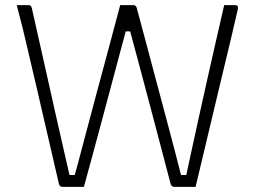

<svg xmlns="http://www.w3.org/2000/svg" viewBox="-20 -720 990 746"><path d="M45 -700Q53 -700 61 -700Q69 -700 76.5 -700Q84 -700 91 -700Q95 -700 97.5 -698.5Q100 -697 101.5 -694Q103 -691 104 -687Q119 -620 134 -553.5Q149 -487 164 -420Q179 -353 194 -285.5Q209 -218 224.5 -151.5Q240 -85 255 -18L235 -40H289L265 -20Q285 -92 308 -180Q331 -268 356 -360.5Q381 -453 404.5 -540.5Q428 -628 447 -700H499Q502 -700 504 -699Q506 -698 508 -696Q510 -694 511 -690Q527 -632 545 -563.5Q563 -495 582.5 -422.5Q602 -350 621 -278.5Q640 -207 657.5 -140.5Q675 -74 689 -18L666 -40H714L701 -27Q715 -94 730 -161Q745 -228 759.5 -295.5Q774 -363 789.5 -430Q805 -497 820 -564.5Q835 -632 851 -700Q859 -700 866 -700Q873 -700 880 -700Q887 -700 894 -700Q899 -700 901.5 -698Q904 -696 904.5 -692.5Q905 -689 904 -684Q891 -627 877.5 -570Q864 -513 850 -455.5Q836 -398 822.5 -340.5Q809 -283 795 -225Q781 -167 767.5 -109.5Q754 -52 740 6Q732 6 721 6Q710 6 698.5 6Q687 6 676 6Q665 6 657 6Q653 6 649 3.5Q645 1 643 -5Q628 -63 608.5 -136.5Q589 -210 567 -294Q545 -378 520.5 -469Q496 -560 471 -653L513 -598H451L483 -652Q463 -578 443.5 -505Q424 -432 405.5 -362.5Q387 -293 369.5 -228Q352 -163 336 -104Q320 -45 306 6Q295 6 279.5 6Q264 6 248.5 6Q233 6 222 6Q218 6 214.5 3.5Q211 1 209 -5Q194 -71 178.5 -137Q163 -203 148.5 -266.5Q134 -330 120 -390Q106 -450 93 -505Q80 -560 69 -607Q66 -618 59 -646Q52 -674 45 -700Z"/></svg>

Font: Recursive Light
Style: Regular
Weight: 300
Version: Version 1.085